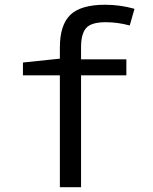

<svg xmlns="http://www.w3.org/2000/svg" viewBox="-20 -785 640 805"><path d="M509.8 -469.2H319.8V0H231V-469.2H76.2V-522.9L231 -539.1V-585.9Q231 -680.2 274.9 -722.7Q318.8 -765.1 420.9 -765.1Q483.9 -765.1 543.9 -748L523.9 -678.2Q473.1 -691.9 422.9 -691.9Q362.8 -691.9 341.3 -667.5Q319.8 -643.1 319.8 -586.9V-536.1H509.8Z"/></svg>

Font: Apple Sans Adjectives
Style: Regular
Weight: 400
Monospace: yes
Foundry: Apple Sans Adjectives
Version: Version 0.01